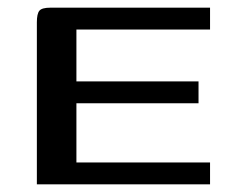

<svg xmlns="http://www.w3.org/2000/svg" viewBox="-20 -480 603 500"><path d="M76 0V-422Q76 -444 82.5 -452Q89 -460 111 -460H527V-403H179V-268H497V-211H179V-57H527V0Z"/></svg>

Font: Genos Thin Medium
Style: Regular
Weight: 500
Version: Version 1.010